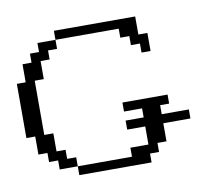

<svg xmlns="http://www.w3.org/2000/svg" viewBox="-54 -450 570 511"><g transform="rotate(-10 231.5 -195.0)"><path d="M121.6 0V-23.9H268.1V-48.3H316.9V-97.2H268.1V-121.6H316.9V-146H268.1V-170.4H390.1V-146H365.7V-121.6H439V-97.2H365.7V-48.3H341.3V-23.9H316.9V0ZM72.8 -23.9V-48.3H48.3V-72.8H23.9V-121.6H0V-268.1H23.9V-316.9H48.3V-341.3H72.8V-365.7H121.6V-341.3H97.2V-316.9H72.8V-268.1H48.3V-121.6H72.8V-72.8H97.2V-48.3H121.6V-23.9ZM341.3 -292.5V-316.9H316.9V-341.3H292.5V-365.7H121.6V-390.1H341.3V-341.3H365.7V-292.5Z"/></g></svg>

Font: FS Mondwest Regular
Style: Regular
Weight: 400
Designer: NZWStudios2024
Foundry: https://fontstruct.com
Version: Version 1.0